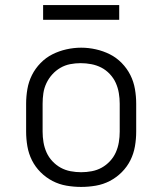

<svg xmlns="http://www.w3.org/2000/svg" viewBox="-20 -729 640 757"><path d="M300 8Q271 8 242 3Q213 -2 187 -15.5Q161 -29 140 -50Q119 -71 106 -97Q93 -123 88 -152Q83 -181 83 -210V-320Q83 -349 88 -378Q93 -407 106 -433Q119 -459 140 -480.5Q161 -502 187 -515Q213 -528 242 -534.5Q271 -541 300 -541Q329 -541 358 -534.5Q387 -528 413 -515Q439 -502 460 -480.5Q481 -459 494 -433Q507 -407 512 -378Q517 -349 517 -320V-210Q517 -181 512 -152Q507 -123 494 -97Q481 -71 460 -50Q439 -29 413 -15.5Q387 -2 358 3Q329 8 300 8ZM300 -50Q321 -50 342 -54Q363 -58 381 -68Q399 -78 413.5 -93.5Q428 -109 436.5 -128Q445 -147 448.5 -168Q452 -189 452 -210V-320Q452 -341 448.5 -362Q445 -383 436.5 -402Q428 -421 413 -437Q398 -453 379.5 -462.5Q361 -472 340 -476Q319 -480 298 -480Q277 -480 256.5 -476Q236 -472 218 -461.5Q200 -451 186 -435.5Q172 -420 163 -401Q154 -382 151 -361.5Q148 -341 148 -320V-210Q148 -189 151.5 -168Q155 -147 163.5 -128Q172 -109 186.5 -93.5Q201 -78 219 -68Q237 -58 258 -54Q279 -50 300 -50ZM150 -651V-709H450V-651Z"/></svg>

Font: Iosevka Curly Light Extended
Style: Regular
Weight: 300
Width: 7
Monospace: yes
Designer: Belleve Invis
Foundry: Belleve Invis
Version: Version 11.1.0; ttfautohint (v1.8.3)